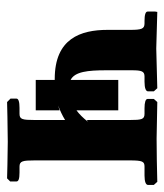

<svg xmlns="http://www.w3.org/2000/svg" viewBox="20 -494 475 556"><g transform="rotate(90 258.0 -216.5)"><path d="M300 -82V-151L286 -147C300 -152 315 -159 328 -167V-79C328 -43 326 -35 310 -35H293C275 -35 266 -32 266 -26V-9L276 1C276 1 351 -1 391 -1C427 -1 497 1 497 1L506 -8V-26C506 -32 499 -35 480 -35H463C447 -35 445 -44 445 -79V-354C445 -391 448 -397 463 -397H489C507 -397 516 -401 516 -407V-424L507 -434C470 -433 419 -432 382 -432L276 -434L267 -424V-406C267 -400 277 -397 294 -397H310C326 -397 328 -389 328 -354V-230L333 -233C322 -219 311 -208 300 -200V-321H212V-183C188 -195 184 -233 184 -286V-360C184 -389 187 -397 202 -397H217C236 -397 245 -401 245 -407V-424L236 -434C203 -433 155 -432 121 -431L15 -434L14 -428V-406C14 -400 23 -397 41 -397H48C64 -397 67 -389 67 -355V-290C67 -212 92 -137 209 -137H212V-82Z"/></g></svg>

Font: Libertinus Serif Semibold
Style: Regular
Weight: 600
Designer: Philipp H. Poll, Khaled Hosny
Foundry: Caleb Maclennan
Version: Version 7.050;RELEASE